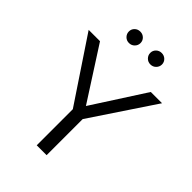

<svg xmlns="http://www.w3.org/2000/svg" viewBox="-252 -987 1097 1097"><g transform="rotate(45 296.5 -439.0)"><path d="M501.9 -676.2 296.6 -357.5 91.7 -676.2H0L256.5 -291.7V0H336.4V-291.7L592.9 -676.2ZM168.8 -832.4Q168.8 -813.3 182.3 -799.5Q195.9 -785.7 215.7 -785.7Q235.8 -785.7 249.4 -799.5Q263 -813.3 263 -832.4Q263 -851.4 249.4 -864.7Q235.8 -878 215.7 -878Q195.9 -878 182.3 -864.7Q168.8 -851.4 168.8 -832.4ZM341.8 -832.4Q341.8 -813.3 355.4 -799.5Q369 -785.7 388.7 -785.7Q408.9 -785.7 422.5 -799.5Q436.2 -813.3 436.2 -832.4Q436.2 -851.4 422.5 -864.7Q408.9 -878 388.7 -878Q369 -878 355.4 -864.7Q341.8 -851.4 341.8 -832.4Z"/></g></svg>

Font: Estedad VF
Style: Regular
Weight: 100
Designer: Amin Abedi
Version: Version 7.3